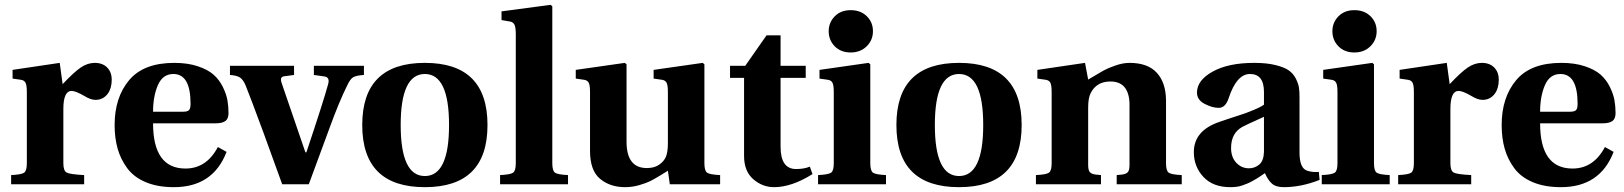

<svg xmlns="http://www.w3.org/2000/svg" viewBox="-20 -762 6715 794"><path d="M26 0V-38Q69 -40 80 -48Q91 -56 91 -87V-381Q91 -410 85.5 -420Q80 -430 67 -432L32 -437V-473L227 -502L239 -414Q285 -463 313.5 -482.5Q342 -502 372 -502Q404 -502 423 -483Q442 -464 442 -432Q442 -397 426 -375Q407 -349 375 -349Q355 -349 329 -365Q293 -386 276 -386Q242 -386 242 -311V-87Q242 -56 255.5 -48.5Q269 -41 328 -38V0Z M454 -245Q454 -359 514 -430.5Q574 -502 701 -502Q756 -502 798 -488Q840 -474 863.5 -453Q887 -432 901.5 -402.5Q916 -373 920.5 -347.5Q925 -322 925 -294Q925 -271 912 -261.5Q899 -252 871 -252H613Q613 -65 747 -65Q834 -65 881 -154L917 -134Q861 12 699 12Q632 12 583 -8.5Q534 -29 506.5 -66Q479 -103 466.5 -147Q454 -191 454 -245ZM613 -300H737Q755 -300 761.5 -306.5Q768 -313 768 -333Q768 -456 697 -456Q653 -456 633 -410Q613 -364 613 -300Z M931 -452V-490H1196V-452L1159 -447Q1146 -446 1143 -439Q1140 -432 1145 -418L1243 -132H1247Q1318 -344 1337 -414Q1345 -443 1321 -446L1278 -452V-490H1485V-452Q1453 -450 1440.5 -442.5Q1428 -435 1416 -409Q1383 -343 1344 -236L1257 0H1147L1069 -215Q1015 -361 996 -408Q986 -432 973 -441Q960 -450 931 -452Z M1737 12Q1478 12 1478 -245Q1478 -502 1737 -502Q1996 -502 1996 -245Q1996 12 1737 12ZM1737 -456Q1637 -456 1637 -245Q1637 -34 1737 -34Q1837 -34 1837 -245Q1837 -456 1737 -456Z M2048 0V-38Q2091 -40 2102 -48Q2113 -56 2113 -87V-621Q2113 -649 2107.5 -660Q2102 -671 2089 -673L2054 -679V-715L2257 -742L2264 -736V-87Q2264 -56 2275 -48Q2286 -40 2329 -38V0Z M2361 -437V-473L2564 -502L2571 -496V-176Q2571 -67 2655 -67Q2686 -67 2706 -81Q2726 -95 2734 -114Q2742 -134 2742 -170V-381Q2742 -410 2736.5 -420Q2731 -430 2718 -432L2683 -437V-473L2886 -502L2893 -496V-87Q2893 -56 2904 -48Q2915 -40 2958 -38V0H2750L2742 -56Q2736 -52 2710.5 -36.5Q2685 -21 2669 -13Q2653 -5 2624 3.5Q2595 12 2565 12Q2503 12 2461.5 -22.5Q2420 -57 2420 -138V-381Q2420 -410 2414.5 -420Q2409 -430 2396 -432Z M2999 -440V-490H3062L3150 -616H3208V-490H3312V-440H3208V-155Q3208 -63 3272 -63Q3306 -63 3329 -73L3340 -42Q3254 12 3181 12Q3133 12 3095 -21Q3057 -54 3057 -117V-440Z M3407 -633Q3407 -669 3432 -694.5Q3457 -720 3498 -720Q3539 -720 3564.5 -695Q3590 -670 3590 -633Q3590 -596 3564 -570.5Q3538 -545 3498 -545Q3457 -545 3432 -570.5Q3407 -596 3407 -633ZM3363 0V-38Q3406 -40 3417 -48Q3428 -56 3428 -87V-381Q3428 -410 3422.5 -420Q3417 -430 3404 -432L3369 -437V-473L3572 -502L3579 -496V-87Q3579 -56 3590 -48Q3601 -40 3644 -38V0Z M3946 12Q3687 12 3687 -245Q3687 -502 3946 -502Q4205 -502 4205 -245Q4205 12 3946 12ZM3946 -456Q3846 -456 3846 -245Q3846 -34 3946 -34Q4046 -34 4046 -245Q4046 -456 3946 -456Z M4264 0V-38Q4307 -40 4318 -48Q4329 -56 4329 -87V-381Q4329 -410 4323.5 -420Q4318 -430 4305 -432L4270 -437V-473L4467 -502L4480 -433Q4527 -461 4544 -470.5Q4561 -480 4592.5 -491Q4624 -502 4651 -502Q4726 -502 4763.5 -461.5Q4801 -421 4802 -348V-87Q4802 -56 4813 -48Q4824 -40 4867 -38V0H4598V-38L4619 -40Q4636 -42 4643.5 -49.5Q4651 -57 4651 -80V-334Q4648 -425 4572 -425Q4514 -425 4490 -376Q4480 -356 4480 -317V-80Q4480 -57 4487.5 -49.5Q4495 -42 4512 -40L4533 -38V0Z M4917 -133Q4917 -222 5023 -258Q5034 -262 5062.5 -271.5Q5091 -281 5107 -286Q5123 -291 5145 -299.5Q5167 -308 5182 -315Q5197 -322 5207 -329V-382Q5207 -456 5149 -456Q5094 -456 5061 -356Q5048 -316 5020 -316Q4993 -316 4961.5 -332.5Q4930 -349 4930 -379Q4930 -430 4995 -466Q5060 -502 5167 -502Q5218 -502 5254.5 -493Q5291 -484 5309.5 -471Q5328 -458 5338.5 -437.5Q5349 -417 5351.5 -401Q5354 -385 5354 -362V-131Q5354 -66 5386 -56Q5407 -49 5434 -51L5437 -18Q5361 12 5289 12Q5256 12 5239.5 -3Q5223 -18 5211 -46Q5208 -44 5195.5 -35.5Q5183 -27 5178 -24Q5173 -21 5160.5 -14Q5148 -7 5139.5 -3.5Q5131 0 5118.5 4.5Q5106 9 5093.5 10.5Q5081 12 5068 12Q4996 12 4956.5 -30.5Q4917 -73 4917 -133ZM5071 -150Q5071 -112 5092.5 -89Q5114 -66 5145 -66Q5169 -66 5187.5 -81.5Q5206 -97 5207 -134V-279Q5125 -242 5117 -237Q5071 -211 5071 -150Z M5490 -633Q5490 -669 5515 -694.5Q5540 -720 5581 -720Q5622 -720 5647.5 -695Q5673 -670 5673 -633Q5673 -596 5647 -570.5Q5621 -545 5581 -545Q5540 -545 5515 -570.5Q5490 -596 5490 -633ZM5446 0V-38Q5489 -40 5500 -48Q5511 -56 5511 -87V-381Q5511 -410 5505.5 -420Q5500 -430 5487 -432L5452 -437V-473L5655 -502L5662 -496V-87Q5662 -56 5673 -48Q5684 -40 5727 -38V0Z M5762 0V-38Q5805 -40 5816 -48Q5827 -56 5827 -87V-381Q5827 -410 5821.5 -420Q5816 -430 5803 -432L5768 -437V-473L5963 -502L5975 -414Q6021 -463 6049.5 -482.5Q6078 -502 6108 -502Q6140 -502 6159 -483Q6178 -464 6178 -432Q6178 -397 6162 -375Q6143 -349 6111 -349Q6091 -349 6065 -365Q6029 -386 6012 -386Q5978 -386 5978 -311V-87Q5978 -56 5991.5 -48.5Q6005 -41 6064 -38V0Z M6190 -245Q6190 -359 6250 -430.5Q6310 -502 6437 -502Q6492 -502 6534 -488Q6576 -474 6599.5 -453Q6623 -432 6637.5 -402.5Q6652 -373 6656.5 -347.5Q6661 -322 6661 -294Q6661 -271 6648 -261.5Q6635 -252 6607 -252H6349Q6349 -65 6483 -65Q6570 -65 6617 -154L6653 -134Q6597 12 6435 12Q6368 12 6319 -8.5Q6270 -29 6242.5 -66Q6215 -103 6202.5 -147Q6190 -191 6190 -245ZM6349 -300H6473Q6491 -300 6497.5 -306.5Q6504 -313 6504 -333Q6504 -456 6433 -456Q6389 -456 6369 -410Q6349 -364 6349 -300Z"/></svg>

Font: Heuristica
Style: Bold
Weight: 700
Version: Version 1.0.2